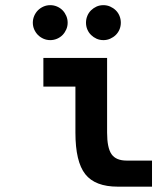

<svg xmlns="http://www.w3.org/2000/svg" viewBox="-20 -718 603 737"><path d="M269.5 -385.7H146.5V-495.6H391.1V-209Q391.1 -150.4 408.2 -126Q425.3 -101.6 466.3 -101.6H563.5V-1.5H432.1Q345.2 -1.5 307.4 -49.3Q269.5 -97.2 269.5 -209ZM239.7 -630.9Q239.7 -617.2 234.4 -605Q229 -592.8 220.2 -583.7Q211.4 -574.7 199 -569.3Q186.5 -564 172.9 -564Q159.2 -564 147 -569.3Q134.8 -574.7 125.7 -583.7Q116.7 -592.8 111.3 -605Q106 -617.2 106 -630.9Q106 -644.5 111.3 -657Q116.7 -669.4 125.7 -678.5Q134.8 -687.5 147 -692.9Q159.2 -698.2 172.9 -698.2Q186.5 -698.2 199 -692.9Q211.4 -687.5 220.2 -678.5Q229 -669.4 234.4 -657Q239.7 -644.5 239.7 -630.9ZM443.8 -630.9Q443.8 -617.2 438.7 -605Q433.6 -592.8 424.3 -583.7Q415 -574.7 402.8 -569.3Q390.6 -564 377 -564Q362.8 -564 350.8 -569.3Q338.9 -574.7 329.6 -583.7Q320.3 -592.8 315.2 -605Q310.1 -617.2 310.1 -630.9Q310.1 -644.5 315.2 -657Q320.3 -669.4 329.6 -678.5Q338.9 -687.5 350.8 -692.9Q362.8 -698.2 377 -698.2Q390.6 -698.2 402.8 -692.9Q415 -687.5 424.3 -678.5Q433.6 -669.4 438.7 -657Q443.8 -644.5 443.8 -630.9ZM0 -496.1Z"/></svg>

Font: Code New Roman
Style: Bold
Weight: 700
Monospace: yes
Designer: Sam Radian
Foundry: Code New Roman
Version: Version 1.508 October 19, 2014